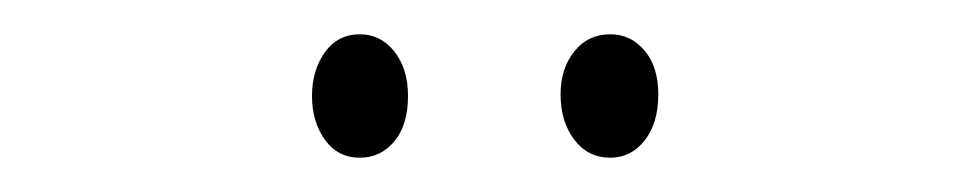

<svg xmlns="http://www.w3.org/2000/svg" viewBox="-20 -720 567 112"><path d="M162 -664Q162 -679 169.5 -689.5Q177 -700 190 -700Q202 -700 210 -690Q218 -680 218 -664Q218 -647 210 -637.5Q202 -628 190 -628Q177 -628 169.5 -638.5Q162 -649 162 -664ZM307 -665Q307 -680 315 -690Q323 -700 336 -700Q348 -700 356 -690.5Q364 -681 364 -665Q364 -648 356 -638Q348 -628 336 -628Q323 -628 315 -638.5Q307 -649 307 -665Z"/></svg>

Font: Noto Sans Khmer UI ExtraCondensed ExtraLight
Style: Regular
Weight: 200
Width: 2
Designer: Danh Hong and the Monotype Design Team
Foundry: Monotype Imaging Inc.
Version: Version 2.002; ttfautohint (v1.8.4.7-5d5b)